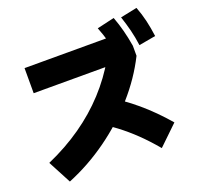

<svg xmlns="http://www.w3.org/2000/svg" viewBox="-153 -1024 1306 1258"><g transform="rotate(-20 500.0 -395.0)"><path d="M40 -96Q172 -154 281.5 -230.5Q391 -307 477.5 -401Q564 -495 627 -605L685 -560H100V-735H787L817 -630V-560Q750 -426 644.5 -306.5Q539 -187 406.5 -91.5Q274 4 125 65ZM766 65Q710 -2 654.5 -55.5Q599 -109 540 -153.5Q481 -198 414 -236L540 -371Q635 -317 725.5 -240.5Q816 -164 901 -65ZM698 -605Q688 -664 674.5 -713.5Q661 -763 640 -816L761 -844Q780 -793 793.5 -741.5Q807 -690 817 -630ZM859 -619Q851 -678 838.5 -727.5Q826 -777 808 -831L924 -855Q944 -803 956 -751.5Q968 -700 976 -640Z"/></g></svg>

Font: M PLUS 1 Thin Black
Style: Regular
Weight: 900
Version: Version 1.001